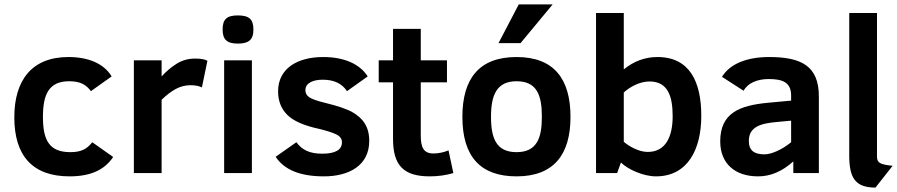

<svg xmlns="http://www.w3.org/2000/svg" viewBox="-20 -786 4074 872"><path d="M299 -95C201.5 -95 175 -152.6 175 -255C175 -354.8 200.3 -417 294 -417C344.2 -417 371.1 -401.6 393 -372L487 -439C452.3 -496.9 381.8 -527 291 -527C124.1 -527 45 -421.3 45 -253C45 -80.5 126.3 15 296 15C393 15 455 -15.2 494 -73L399 -140C374.2 -108.4 348.1 -95 299 -95Z M897 -389 922 -510C910.7 -516.7 892 -520 866 -520C835.3 -520 807.7 -512.3 783 -497C758.3 -481.7 735.3 -462.3 714 -439V-512H588V0H714V-333C736 -354.3 757.5 -370.7 778.5 -382C799.5 -393.3 821.7 -399 845 -399C866.3 -399 883.7 -395.7 897 -389Z M1060 -716C1011.2 -716 991 -699.4 991 -652C991 -606.2 1010.9 -588 1060 -588C1108 -588 1131 -603.8 1131 -652C1131 -700.3 1109.2 -716 1060 -716ZM998 0H1124V-512H998Z M1446 -424C1496.7 -424 1533.3 -406.7 1556 -372L1650 -439C1613.4 -496.5 1541.3 -527 1448 -527C1332.4 -527 1243 -476.5 1243 -371C1243 -327.7 1256.8 -292.2 1284.5 -264.5C1312.2 -236.8 1360 -215.7 1428 -201C1464 -192.3 1490.5 -183.8 1507.5 -175.5C1524.5 -167.2 1533 -155.3 1533 -140C1533 -105.3 1503 -88 1443 -88C1387.5 -88 1352.4 -104.4 1326 -140L1232 -74C1270.7 -14.7 1343.7 15 1451 15C1564.6 15 1657 -34.1 1657 -146C1657 -213.3 1625.8 -250.5 1580.5 -276.5C1555.5 -290.8 1514 -305 1456 -319C1420.7 -327.7 1397 -336 1385 -344C1373 -352 1367 -362.7 1367 -376C1367 -411.2 1405.2 -424 1446 -424Z M1891 -171V-412H2010V-512H1891V-655H1765V-512H1700V-412H1765V-155C1765 -35.2 1812.5 15 1932 15C1969.3 15 2005 10 2039 0L2017 -103C1994.3 -93.7 1971.3 -89 1948 -89C1902.9 -89 1891 -118.3 1891 -171Z M2326 -527C2154.1 -527 2080 -426.9 2080 -255C2080 -75 2162 15 2326 15C2496.1 15 2571 -85.2 2571 -255C2571 -426.4 2497 -527 2326 -527ZM2326 -95C2234.6 -95 2210 -157.1 2210 -255C2210 -352.7 2234.7 -417 2326 -417C2418.1 -417 2441 -354.4 2441 -255C2441 -157 2416.9 -95 2326 -95ZM2344 -590 2490 -766H2336L2244 -590Z M2966 -527C2910 -527 2859 -508.3 2813 -471V-727H2687V0H2783L2800 -48C2830.5 -17.5 2900.9 15 2959 15C3103.4 15 3165 -107.7 3165 -260C3165 -413.2 3113.1 -527 2966 -527ZM2922 -96C2880.5 -96 2836.7 -121.7 2813 -142V-366C2839 -389.7 2883.5 -416 2930 -416C3013.3 -416 3035 -348.9 3035 -258C3035 -167.7 3004.7 -96 2922 -96Z M3473 -527C3374.1 -527 3295.3 -497 3259 -437L3357 -374C3376 -407.9 3417.6 -427 3471 -427C3533.5 -427 3573 -412.6 3573 -352V-329L3465 -319C3340.1 -306.8 3251 -273.5 3251 -144C3251 -43.5 3317.7 15 3423 15C3479.7 15 3533 -7.7 3583 -53V0H3699V-348C3699 -486.2 3619.6 -527 3473 -527ZM3381 -146C3381 -211.8 3437.7 -225.7 3509 -232L3573 -238V-140C3551.7 -122.7 3530 -109.2 3508 -99.5C3486 -89.8 3467.3 -85 3452 -85C3407.8 -85 3381 -100.5 3381 -146Z M3837 -75C3837.9 22.7 3865.1 65.7 3956 66L4034 -33C3977 -39 3963 -46 3963 -75V-727H3837Z"/></svg>

Font: Fog Sans
Style: Bold
Weight: 700
Foundry: Intel Corporation
Version: Version 1.00